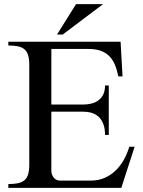

<svg xmlns="http://www.w3.org/2000/svg" viewBox="-20 -902 685 922"><path d="M281.2 -736.3H253.9L345.2 -882.3H475.1ZM559.1 -701.7 568.4 -535.2H548.3Q542 -566.9 531.7 -591.3Q521.5 -615.7 504.6 -632.6Q487.8 -649.4 463.4 -658.2Q439 -667 403.8 -667H226.6V-399.9H378.4Q400.4 -399.9 419.7 -404.8Q439 -409.7 453.4 -420.7Q467.8 -431.6 476.1 -449Q484.4 -466.3 484.4 -491.7H502.4V-253.9H484.4Q484.4 -285.2 476.1 -306.6Q467.8 -328.1 453.4 -341.3Q439 -354.5 419.9 -360.1Q400.9 -365.7 379.9 -365.7H226.6V-78.6Q228 -60.5 239.3 -47.6Q250.5 -34.7 269 -34.7H415Q452.1 -34.7 481.9 -47.6Q511.7 -60.5 534.7 -82.5Q557.6 -104.5 574.2 -134Q590.8 -163.6 601.1 -197.3H626.5L562.5 0H20V-18.1Q47.4 -18.1 66.7 -22.2Q85.9 -26.4 97.9 -36.9Q109.9 -47.4 115.2 -65.4Q120.6 -83.5 120.6 -111.8V-590.3Q120.6 -618.2 115.2 -636.2Q109.9 -654.3 97.9 -664.8Q85.9 -675.3 66.7 -679.4Q47.4 -683.6 20 -683.6V-701.7Z"/></svg>

Font: Khmer Busra Bunong
Style: Regular
Weight: 400
Designer: D. Kanjahn
Version: Version 7.100; 2014